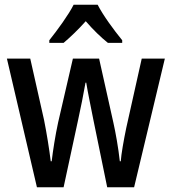

<svg xmlns="http://www.w3.org/2000/svg" viewBox="-20 -786 721 806"><path d="M390 -766H289C268 -724 222 -661 187 -617V-606H247C273 -628 308 -661 340 -697C371 -661 404 -629 433 -606H493V-617C458 -660 413 -721 390 -766ZM372 -283 430 0H543L672 -540H575L510 -249C499 -196 489 -139 487 -109H483C477 -165 465 -231 456 -271L396 -540H286L224 -272C212 -217 202 -152 197 -109H193C187 -159 176 -227 165 -282L107 -540H9L135 0H247L308 -283C317 -323 332 -398 339 -439H342C348 -400 364 -325 372 -283Z"/></svg>

Font: Noto Sans Gujarati UI Condensed Medium
Style: Regular
Weight: 500
Width: 3
Designer: Jelle Bosma - Monotype Design Team, Universal Thirst
Foundry: Monotype Imaging Inc.
Version: Version 2.106